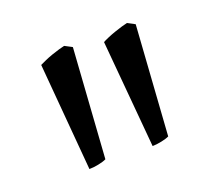

<svg xmlns="http://www.w3.org/2000/svg" viewBox="-68 -812 562 502"><g transform="rotate(-20 212.5 -560.5)"><path d="M326.2 -407.2Q318.4 -403.3 304.2 -400.4Q290 -397.5 279.3 -397.5L252.9 -696.3Q257.8 -699.2 268.1 -703.6Q278.3 -708 289.6 -711.9Q300.8 -715.8 311 -718.8Q321.3 -721.7 326.2 -722.7L346.7 -711.9ZM151.4 -407.2Q143.6 -403.3 129.4 -400.4Q115.2 -397.5 103.5 -397.5L78.1 -696.3Q84 -699.2 93.8 -703.6Q103.5 -708 114.7 -711.9Q126 -715.8 136.2 -718.8Q146.5 -721.7 151.4 -722.7L171.9 -711.9Z"/></g></svg>

Font: Podda
Style: Regular
Weight: 400
Designer: Md. Tanbin Islam Siyam
Foundry: Tanbin Islam Siyam
Version: Version 0.258